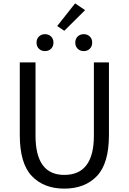

<svg xmlns="http://www.w3.org/2000/svg" viewBox="-20 -1102 761 1135"><path d="M424 -1082 483 -1042 360 -920 318 -948ZM196 -850Q196 -872 210 -886Q224 -900 246 -900Q268 -900 282 -886Q296 -872 296 -850Q296 -828 282 -814Q268 -800 246 -800Q224 -800 210 -814Q196 -828 196 -850ZM425 -850Q425 -872 439 -886Q453 -900 475 -900Q497 -900 511 -886Q525 -872 525 -850Q525 -828 511 -814Q497 -800 475 -800Q453 -800 439 -814Q425 -828 425 -850ZM97 -303V-733H190V-300Q190 -68 360 -68Q535 -68 535 -300V-733H624V-303Q624 -136 553 -61.5Q482 13 360 13Q239 13 168 -61.5Q97 -136 97 -303Z"/></svg>

Font: Noto Sans SC
Style: Regular
Weight: 400
Designer: Ryoko NISHIZUKA ____ (kana & ideographs); Paul D. Hunt (Latin, Greek & Cyrillic); Wenlong ZHANG ___ (bopomofo); Sandoll 
Foundry: Adobe Systems Incorporated
Version: Version 1.004